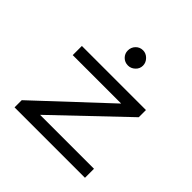

<svg xmlns="http://www.w3.org/2000/svg" viewBox="-170 -812 964 964"><g transform="rotate(45 312.5 -329.5)"><path d="M63 0V-51L428 -392H84V-457H539V-406L180 -64H563V0ZM317 -551Q294 -551 278.5 -566.5Q263 -582 263 -604Q263 -627 278.5 -643Q294 -659 317 -659Q338 -659 354.5 -642.5Q371 -626 371 -604Q371 -582 354.5 -566.5Q338 -551 317 -551Z"/></g></svg>

Font: Inconsolata Expanded Thin
Style: Regular
Weight: 100
Width: 7
Monospace: yes
Designer: Raph Levien, Cyreal, Brenton Simpson
Foundry: Raph Levien, Cyreal, Google
Version: Version 3.100; ttfautohint (v1.8.4.7-5d5b)